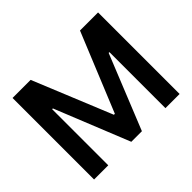

<svg xmlns="http://www.w3.org/2000/svg" viewBox="-153 -969 1211 1211"><g transform="rotate(-45 453.0 -363.5)"><path d="M233 -727.3 448.9 -200.3H457.4L673.3 -727.3H834.5V0H708.1V-499.6H701.3L500.4 -2.1H405.9L204.9 -500.7H198.2V0H71.7V-727.3Z"/></g></svg>

Font: Interop SemBd
Style: Regular
Weight: 600
Designer: Rasmus Andersson, Google, Jang Haemin
Foundry: jhaemin
Version: Version 1.008